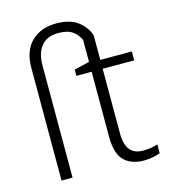

<svg xmlns="http://www.w3.org/2000/svg" viewBox="-114 -857 850 959"><g transform="rotate(-15 311.0 -377.5)"><path d="M513 10Q446 10 410 -27Q374 -64 374 -148V-486H295V-518L374 -537V-650Q362 -679 336 -697.5Q310 -716 264 -716Q204 -716 174.5 -680Q145 -644 145 -580V0H88V-581Q88 -671 136.5 -718Q185 -765 264 -765Q336 -765 376 -734.5Q416 -704 431 -659V-532H594V-486H431V-151Q431 -39 520 -39Q542 -39 562 -42Q582 -45 597 -51V-5Q582 1 560 5.5Q538 10 513 10Z"/></g></svg>

Font: Noto Sans Light
Style: Regular
Weight: 300
Designer: Monotype Design Team
Foundry: Monotype Imaging Inc.
Version: Version 2.007